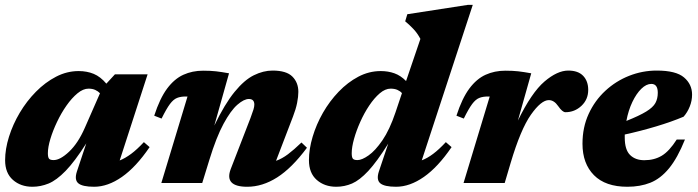

<svg xmlns="http://www.w3.org/2000/svg" viewBox="-20 -734 2798 770"><path d="M288.5 -46.5 326 -159Q279.5 -86 243 -48.5Q206.5 -11 174.8 2Q143 15 110 15Q63 15 31.8 -12.5Q0.5 -40 0.5 -91.5Q0.5 -136 16 -185.5Q31.5 -235 59.2 -281.8Q87 -328.5 124.2 -366.2Q161.5 -404 205 -426.5Q248.5 -449 295.5 -449Q328.5 -449 355.8 -437.8Q383 -426.5 406.5 -398.5L441 -436H572L460 -90.5Q482.5 -99.5 506 -117Q529.5 -134.5 557 -164L580 -144Q525.5 -64 469 -24.5Q412.5 15 357.5 15Q310.5 15 294 1Q277.5 -13 288.5 -46.5ZM172 -119.5Q172 -103.5 176.5 -97.8Q181 -92 195 -92Q221.5 -92 257.2 -125.8Q293 -159.5 320 -221L381 -360Q373.5 -368 362.2 -373.2Q351 -378.5 335 -378.5Q313.5 -378.5 290.8 -359.8Q268 -341 246.8 -310.8Q225.5 -280.5 208.8 -245.2Q192 -210 182 -176.8Q172 -143.5 172 -119.5Z M628 -258.5 598.5 -270Q621 -339.5 650.2 -378.8Q679.5 -418 715.5 -434.2Q751.5 -450.5 794.5 -450.5Q825 -450.5 846.5 -448Q868 -445.5 898.5 -440L839.5 -230.5Q881.5 -317.5 920.8 -365.5Q960 -413.5 998 -432.2Q1036 -451 1073 -451Q1128.5 -451 1152.5 -427Q1176.5 -403 1176.5 -365.5Q1176.5 -346.5 1171.5 -321.2Q1166.5 -296 1155 -266.5L1087 -89Q1111 -97.5 1135 -115.5Q1159 -133.5 1189 -162.5L1211 -141.5Q1150.5 -60 1091.5 -22.5Q1032.5 15 971.5 15Q878 15 905.5 -56.5L984.5 -260.5Q993 -283 996.5 -294.8Q1000 -306.5 1000 -314.5Q1000 -337 978 -337Q958.5 -337 932 -314Q905.5 -291 876.5 -237.5Q847.5 -184 819.5 -92.5L791 0H627L732 -347H724.5Q704.5 -347 690 -341.2Q675.5 -335.5 661.5 -316.8Q647.5 -298 628 -258.5Z M1791 -144Q1736.5 -64 1680 -24.5Q1623.5 15 1568.5 15Q1521.5 15 1505 1Q1488.5 -13 1499.5 -46.5L1537 -158Q1491.5 -85.5 1456.8 -48.2Q1422 -11 1391.8 2Q1361.5 15 1328.5 15Q1281.5 15 1250.2 -12.5Q1219 -40 1219 -91.5Q1219 -136 1233.8 -185.5Q1248.5 -235 1275.2 -281.8Q1302 -328.5 1338.2 -366.2Q1374.5 -404 1417.2 -426.5Q1460 -449 1507 -449Q1536.5 -449 1561.8 -440Q1587 -431 1608.5 -409L1666 -578Q1654 -601 1637.2 -618.5Q1620.5 -636 1605 -648.5L1613.5 -677L1856.5 -714.5H1876L1671.5 -91Q1694 -99.5 1717.2 -117Q1740.5 -134.5 1768 -164ZM1390.5 -119.5Q1390.5 -103.5 1395 -97.8Q1399.5 -92 1413.5 -92Q1431.5 -92 1458.2 -110.8Q1485 -129.5 1513.8 -171.5Q1542.5 -213.5 1566 -283L1592 -360.5Q1585 -368.5 1573.8 -373.5Q1562.5 -378.5 1546.5 -378.5Q1525 -378.5 1503 -359.8Q1481 -341 1460.8 -310.8Q1440.5 -280.5 1424.8 -245.2Q1409 -210 1399.8 -176.8Q1390.5 -143.5 1390.5 -119.5Z M1944 -347H1936.5Q1916.5 -347 1902 -341.2Q1887.5 -335.5 1873.5 -316.8Q1859.5 -298 1840 -258.5L1810.5 -270Q1833 -339.5 1862.2 -378.8Q1891.5 -418 1927.5 -434.2Q1963.5 -450.5 2006.5 -450.5Q2037 -450.5 2058.5 -448Q2080 -445.5 2110.5 -440L2057 -250.5Q2112 -363 2163.5 -407Q2215 -451 2259 -451Q2298.5 -451 2318.8 -429.8Q2339 -408.5 2339 -373.5Q2339 -335 2311.8 -309.5Q2284.5 -284 2247.5 -284Q2235.5 -284 2218.5 -308.5Q2202 -332.5 2181 -332.5Q2150.5 -332.5 2109.2 -274Q2068 -215.5 2028 -81L2004 0H1839Z M2727 -174.5Q2697 -100 2663 -58.8Q2629 -17.5 2588.2 -1.2Q2547.5 15 2496 15Q2408 15 2362 -31.5Q2316 -78 2316 -157.5Q2316 -223.5 2340.8 -277.2Q2365.5 -331 2407.8 -370Q2450 -409 2503.2 -430Q2556.5 -451 2614 -451Q2691 -451 2723.2 -423.5Q2755.5 -396 2755.5 -354.5Q2755.5 -330 2746.2 -306.8Q2737 -283.5 2721.5 -266Q2673 -245.5 2611.2 -227Q2549.5 -208.5 2485.5 -194.5Q2485.5 -188.5 2485.5 -182.5Q2485.5 -133.5 2506.8 -112.5Q2528 -91.5 2564 -91.5Q2604 -91.5 2634 -109.5Q2664 -127.5 2694 -174.5ZM2592 -397.5Q2572 -397.5 2552 -378Q2532 -358.5 2516 -325Q2500 -291.5 2492 -249Q2544.5 -270 2571.8 -286.8Q2599 -303.5 2608.5 -321Q2618 -338.5 2618 -362Q2618 -397.5 2592 -397.5Z"/></svg>

Font: Newsreader 16pt ExtraBold
Style: Italic
Weight: 800
Italic angle: -17°
Designer: Hugues Gentile
Foundry: Production Type
Version: Version 1.003; ttfautohint (v1.8.3)